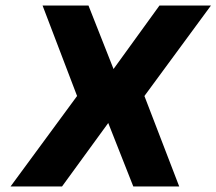

<svg xmlns="http://www.w3.org/2000/svg" viewBox="-20 -670 778 690"><path d="M133 -650H298L388 -422L553 -650H738L499 -325L624 0H459L369 -228L203 0H18L257 -325Z"/></svg>

Font: Overused Grotesk ExtraBold
Style: Italic
Weight: 800
Italic angle: -10°
Version: Version 0.003